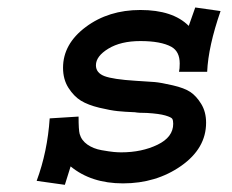

<svg xmlns="http://www.w3.org/2000/svg" viewBox="-20 -485 626 519"><path d="M507.8 -464.8 576.2 -455.1Q543 -359.4 540 -291H463.9Q465.8 -298.8 465.8 -313.5Q465.8 -345.7 443.4 -358.4Q415 -374 359.4 -374Q306.6 -374 272.9 -353.5Q239.3 -333 239.3 -308.6Q239.3 -288.1 262.2 -279.3Q285.2 -270.5 346.7 -266.6Q381.8 -264.6 398.4 -263.2Q415 -261.7 446.8 -254.4Q478.5 -247.1 494.6 -236.3Q510.7 -225.6 523.9 -204.1Q537.1 -182.6 537.1 -153.3Q537.1 -84 469.7 -36.6Q402.3 10.7 312.5 10.7Q226.6 10.7 170.9 -35.2L155.3 14.6L79.1 3.9Q108.4 -75.2 114.3 -165L192.4 -169.9Q192.4 -133.8 195.3 -123Q200.2 -105.5 216.3 -94.2Q232.4 -83 254.4 -79.1Q276.4 -75.2 287.6 -74.2Q298.8 -73.2 307.6 -73.2Q363.3 -73.2 405.8 -93.8Q448.2 -114.3 448.2 -150.4Q448.2 -159.2 445.8 -163.6Q443.4 -168 426.8 -172.9Q410.2 -177.7 377 -179.7Q354.5 -179.7 344.7 -181.6Q317.4 -182.6 298.3 -184.6Q279.3 -186.5 248.5 -193.8Q217.8 -201.2 198.7 -212.9Q179.7 -224.6 165 -247.6Q150.4 -270.5 150.4 -301.8Q150.4 -366.2 211.9 -412.1Q273.4 -458 359.4 -458Q447.3 -458 490.2 -415Z"/></svg>

Font: Thabit-Bold-Oblique
Style: Bold Oblique
Weight: 700
Designer: Regenerated by Nadim Shaikli
Foundry: MAK Alagha
Version: 0.01